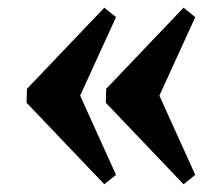

<svg xmlns="http://www.w3.org/2000/svg" viewBox="-20 -476 574 497"><path d="M455.1 1 253.9 -210 254.9 -246.1 455.1 -456.1 485.4 -431.6 392.6 -228.5 485.4 -23.4ZM250 1 48.8 -210 49.8 -246.1 250 -456.1 280.3 -431.6 187.5 -228.5 280.3 -23.4Z"/></svg>

Font: Kelvinch
Style: Bold
Weight: 700
Designer: Paul James Miller
Foundry: High-Logic / Made with FontCreator
Version: Version 3.501;March 28, 2021;FontCreator 13.0.0.2683 64-bit